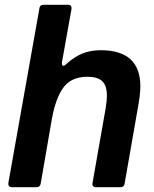

<svg xmlns="http://www.w3.org/2000/svg" viewBox="-20 -783 645 803"><path d="M150 -14Q147 0 133 0H30Q13 0 15 -18L145 -749Q147 -763 162 -763H264Q281 -763 279 -745L239 -522V-518Q239 -508 245 -508Q250 -508 256 -514Q291 -546 325.5 -559.5Q360 -573 401 -573Q567 -573 567 -422Q567 -385 555 -323L501 -14Q498 0 484 0H381Q373 0 369 -5Q365 -10 367 -18L421 -325Q427 -360 427 -383Q427 -425 407.5 -443.5Q388 -462 346 -462Q279 -462 246 -418Q213 -374 197 -286Z"/></svg>

Font: Open Sauce Two
Style: Bold Italic
Weight: 700
Italic angle: -10°
Designer: Alfredo Marco Pradil
Foundry: Creative Sauce Fz LLC
Version: Version 1.477